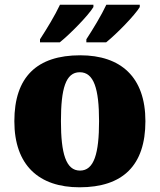

<svg xmlns="http://www.w3.org/2000/svg" viewBox="-20 -786 680 816"><path d="M347 -619V-606H431C476 -642 553 -721 574 -756V-766H432C411 -721 375 -662 347 -619ZM150 -619V-606H234C279 -642 356 -721 377 -756V-766H235C214 -721 178 -662 150 -619ZM318 10C502 10 598 -83 598 -271C598 -459 493 -551 321 -551C137 -551 41 -459 41 -271C41 -83 146 10 318 10ZM320 -61C260 -61 239 -134 239 -271C239 -409 259 -479 319 -479C379 -479 401 -409 401 -271C401 -134 380 -61 320 -61Z"/></svg>

Font: Noto Serif Georgian Black
Style: Regular
Weight: 900
Designer: Monotype Design Team, Akaki Razmadze
Foundry: Google LLC
Version: Version 2.003